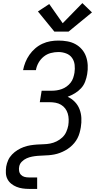

<svg xmlns="http://www.w3.org/2000/svg" viewBox="-20 -1005 640 1240"><path d="M167 215Q146 215 125.5 212Q105 209 86.5 201.5Q68 194 52.5 181.5Q37 169 28 151.5Q19 134 18 113Q17 92 20 71Q24 49 33 29Q42 9 58 -7.5Q74 -24 93.5 -36Q113 -48 133.5 -55.5Q154 -63 175.5 -66.5Q197 -70 218.5 -71.5Q240 -73 261.5 -73.5Q283 -74 304 -78Q325 -82 345.5 -92Q366 -102 382.5 -117.5Q399 -133 408 -153.5Q417 -174 421 -195Q424 -215 423.5 -234.5Q423 -254 417.5 -272Q412 -290 401 -304.5Q390 -319 374 -328.5Q358 -338 339 -341.5Q320 -345 301 -345H237L249 -419H313Q330 -419 346.5 -421.5Q363 -424 379.5 -430Q396 -436 410.5 -446.5Q425 -457 436 -471Q447 -485 452.5 -501.5Q458 -518 461 -535Q465 -561 462 -586.5Q459 -612 445 -631.5Q431 -651 407 -660Q383 -669 357 -669Q333 -669 308 -662.5Q283 -656 262.5 -639.5Q242 -623 229 -600Q216 -577 212 -552H129Q134 -578 144 -603Q154 -628 170 -651Q186 -674 207.5 -692.5Q229 -711 254 -722.5Q279 -734 305 -738.5Q331 -743 357 -743Q387 -743 415 -738Q443 -733 467 -720Q491 -707 509 -686Q527 -665 536 -639Q545 -613 546.5 -584Q548 -555 543 -526Q539 -502 530 -478Q521 -454 503.5 -435Q486 -416 463.5 -402.5Q441 -389 417 -380Q443 -368 463 -347.5Q483 -327 493.5 -300Q504 -273 505.5 -243Q507 -213 502 -183Q499 -165 494 -147Q489 -129 480.5 -112.5Q472 -96 459.5 -81Q447 -66 432 -54Q417 -42 400.5 -33Q384 -24 366.5 -17.5Q349 -11 331 -7.5Q313 -4 295 -2.5Q277 -1 259 -0.5Q241 0 223 1.5Q205 3 187 6.5Q169 10 152 17.5Q135 25 121 39Q107 53 104 71Q101 85 103.5 99.5Q106 114 115.5 124Q125 134 138.5 137.5Q152 141 167 141H220V215ZM423 -801H331L225 -931L298 -979L385 -855L512 -985L574 -925Z"/></svg>

Font: Zed Sans Extended
Style: Italic
Weight: 400
Width: 7
Italic angle: -9°
Designer: Belleve Invis
Foundry: Belleve Invis
Version: Version 1.0.0; ttfautohint (v1.8.4)